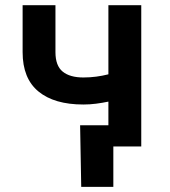

<svg xmlns="http://www.w3.org/2000/svg" viewBox="-20 -566 657 742"><path d="M302.2 -162.1Q189.9 -162.1 128.7 -212.4Q67.4 -262.7 67.4 -364.3V-545.9H194.3V-364.3Q194.3 -312 222.2 -289.3Q250 -266.6 302.2 -266.6Q328.1 -266.6 351.8 -269.8Q375.5 -272.9 398.9 -278.8V-545.9H525.9V0H398.9V-173.3Q376 -168.5 351.6 -165.3Q327.1 -162.1 302.2 -162.1ZM418 156.2H293.9L289.6 -82H458.5V0H418Z"/></svg>

Font: Inter SemiBold
Style: Regular
Weight: 600
Designer: Rasmus Andersson
Foundry: rsms
Version: Version 4.001;git-9221beed3